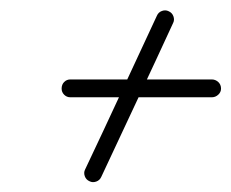

<svg xmlns="http://www.w3.org/2000/svg" viewBox="-20 -468 454 377"><path d="M311 -446Q318 -443 320.5 -436Q323 -429 320 -423Q285 -347 249.5 -271.5Q214 -196 179 -121Q179 -121 179 -121Q179 -121 179 -121Q176 -114 169 -111.5Q162 -109 156 -112Q149 -115 146.5 -122Q144 -129 147 -135Q183 -211 218 -286.5Q253 -362 288 -437Q291 -444 298 -446.5Q305 -449 311 -446ZM118 -277Q111 -277 106 -282Q101 -287 101 -294Q101 -302 106 -307Q111 -312 118 -312Q188 -312 257.5 -312Q327 -312 396 -312Q396 -312 396 -312Q396 -312 396 -312Q403 -312 408.5 -307Q414 -302 414 -294Q414 -287 408.5 -282Q403 -277 396 -277Q327 -277 257.5 -277Q188 -277 118 -277Q118 -277 118 -277Q118 -277 118 -277Z"/></svg>

Font: FRB American Cursive
Style: Italic
Weight: 400
Italic angle: -25°
Version: Version 2.0;Modular Font Editor K font №1